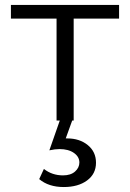

<svg xmlns="http://www.w3.org/2000/svg" viewBox="-20 -486 524 774"><path d="M277 0H271L245 72H251Q301 72 334 99Q367 126 367 170Q367 215 331 241.5Q295 268 237 268Q176 268 138 236L157 195Q190 221 234 221Q265 221 282.5 205.5Q300 190 300 169Q300 146 278 130.5Q256 115 220 115Q202 115 179 120L221 0H208V-411H24V-466H460V-411H277Z"/></svg>

Font: EauTestSC
Style: Regular
Weight: 400
Designer: Christian Thalmann (Catharsis Fonts)
Version: Version 0.001;PS 000.001;hotconv 1.0.88;makeotf.lib2.5.64775